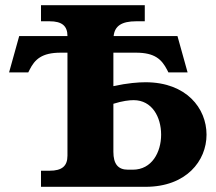

<svg xmlns="http://www.w3.org/2000/svg" viewBox="-20 -720 831 740"><path d="M214 -517H240V-120C240 -80 219 -62 171 -62H138V0H541C698 0 776 -100 776 -201C776 -303 698 -403 541 -403C514 -403 472 -400 417 -388V-517H504C577 -517 603 -491 624 -451L629 -441H703L664 -581H418C422 -620 449 -638 505 -638H538V-700H138V-638H171C219 -638 240 -620 240 -581H54L15 -441H89L94 -451C114 -491 141 -517 214 -517ZM417 -135V-320C452 -331 478 -334 495 -334C566 -334 601 -269 601 -201C601 -133 565 -66 492 -66H473C435 -66 417 -88 417 -135Z"/></svg>

Font: LT Superior Serif ExtraBold
Style: Regular
Weight: 800
Designer: Daniel Lyons
Foundry: LyonsType
Version: Version 2.120;FEAKit 1.0